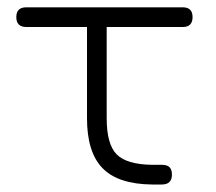

<svg xmlns="http://www.w3.org/2000/svg" viewBox="-20 -492 577 512"><path d="M411.5 0Q403.5 0 398.5 0Q393.5 0 385 0Q295 -1 253.5 -43.5Q212 -86 212 -176.5V-446.5H264.5V-176.5Q264.5 -107.5 291 -80.5Q317.5 -53.5 385.5 -52.5Q391.5 -52.5 397.5 -52.5Q403.5 -52.5 411.5 -52.5Q426 -52.5 432.2 -46Q438.5 -39.5 438.5 -26.5Q438.5 0 411.5 0ZM50 -420Q23.5 -420 23.5 -446.5Q23.5 -472.5 50 -472.5H467.5Q493.5 -472.5 493.5 -446.5Q493.5 -420 467.5 -420Z"/></svg>

Font: Jura Light
Style: Regular
Weight: 400
Version: Version 5.106